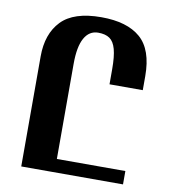

<svg xmlns="http://www.w3.org/2000/svg" viewBox="-81 -794 766 864"><g transform="rotate(10 301.5 -362.0)"><path d="M401 -433V-502Q401 -560 392 -593Q383 -626 363.5 -639.5Q344 -653 311 -653Q270 -653 248 -613.5Q226 -574 226 -496V-61H539V0H207H74V-503Q74 -606 130.5 -665Q187 -724 313 -724Q431 -724 492 -671Q553 -618 553 -497V-433Z"/></g></svg>

Font: Noto Serif Armenian Bold Cond
Style: Regular
Weight: 700
Width: 3
Designer: Monotype Design team
Foundry: Monotype Imaging Inc.
Version: Version 1.000